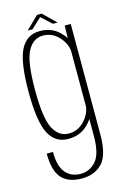

<svg xmlns="http://www.w3.org/2000/svg" viewBox="-137 -750 671 1040"><g transform="rotate(-15 199.0 -230.5)"><path d="M187.5 229.5Q113 229.5 75.5 188Q38 146.5 38 50H73Q73 130.5 104.2 167Q135.5 203.5 188 203.5Q240 203.5 274.8 163.2Q309.5 123 309.5 23.5V-72.5Q299.5 -55 281.5 -38Q239 3.5 172.5 3.5Q99 3.5 64.2 -64.8Q29.5 -133 29.5 -298.5Q29.5 -464.5 64.2 -532.8Q99 -601 172.5 -601Q239 -601 281.5 -559Q300 -541.5 310 -524L311.5 -595H345.5V24Q345.5 139 303.5 184.2Q261.5 229.5 187.5 229.5ZM309.5 -450.5Q307.5 -492.5 273 -531.5Q236 -573 183 -573Q128 -573 97 -515.5Q66 -458 66 -298.5Q66 -139 97 -81.5Q128 -24 183 -24Q236 -24 273 -65.5Q307.5 -104.5 309.5 -146.5ZM111 -620.5 181.5 -689.5H208L279 -620.5H252.5L195 -673.5L138 -620.5Z"/></g></svg>

Font: Anybody ExtraLight
Style: Regular
Weight: 200
Designer: Tyler Finck
Foundry: Etcetera Type Company
Version: Version 1.010; ttfautohint (v1.8.3) -l 8 -r 50 -G 200 -x 14 